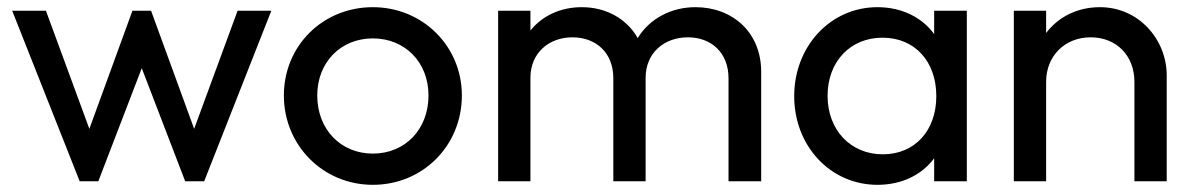

<svg xmlns="http://www.w3.org/2000/svg" viewBox="-20 -505 3327 535"><path d="M202 0H254L375 -315L496 0H549L736 -475H642L521 -146L401 -475H349L229 -146L108 -475H14Z M1019 10C1158 10 1267 -99 1267 -239C1267 -377 1157 -485 1019 -485C879 -485 771 -377 771 -239C771 -100 880 10 1019 10ZM1019 -77C929 -77 864 -145 864 -239C864 -331 929 -398 1019 -398C1108 -398 1174 -332 1174 -239C1174 -145 1109 -77 1019 -77Z M1368 0H1458V-288C1458 -358 1510 -401 1575 -401C1641 -401 1689 -358 1689 -287V0H1779V-288C1779 -358 1831 -401 1897 -401C1962 -401 2010 -358 2010 -287V0H2101V-305C2101 -416 2020 -485 1918 -485C1850 -485 1790 -453 1757 -399C1726 -453 1669 -485 1601 -485C1542 -485 1491 -461 1458 -420V-475H1368Z M2425 10C2493 10 2549 -18 2583 -64V0H2674V-475H2583V-410C2549 -457 2492 -485 2425 -485C2294 -485 2193 -376 2193 -237C2193 -98 2294 10 2425 10ZM2440 -75C2350 -75 2286 -143 2286 -238C2286 -333 2349 -400 2439 -400C2529 -400 2589 -334 2589 -237C2589 -141 2529 -75 2440 -75Z M2805 0H2895V-277C2895 -349 2947 -401 3019 -401C3091 -401 3141 -350 3141 -277V0H3231V-295C3231 -394 3154 -485 3045 -485C2982 -485 2929 -458 2895 -413V-475H2805Z"/></svg>

Font: Outfit
Style: Regular
Weight: 400
Designer: Rodrigo Fuenzalida
Foundry: fragTYPE
Version: Version 1.100;gftools[0.9.27]